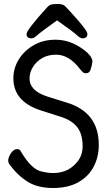

<svg xmlns="http://www.w3.org/2000/svg" viewBox="-20 -918 540 962"><path d="M246 24Q169 24 118.5 -7.5Q68 -39 27 -95Q21 -104 21 -112Q21 -130 35 -150.5Q49 -171 65 -171Q80 -171 84 -160Q139 -66 192 -58Q221 -51 247 -51Q328 -51 374 -116Q394 -146 394 -184Q394 -245 368 -279.5Q342 -314 287 -332L184 -365Q47 -409 47 -526Q47 -575 73 -618.5Q99 -662 147 -690.5Q195 -719 258 -719Q324 -719 383.5 -680Q443 -641 443 -609Q443 -607 440.5 -594Q438 -581 432.5 -566Q427 -551 410 -551Q399 -551 391.5 -560Q384 -569 380 -573Q326 -644 261 -644Q221 -644 191.5 -627Q162 -610 145 -582.5Q128 -555 128 -524Q128 -464 215 -435L311 -405Q475 -357 475 -192Q475 -133 450 -84Q425 -35 373.5 -5.5Q322 24 246 24ZM138 -726Q113 -726 113 -747Q113 -768 216 -881Q228 -894 239.5 -896Q251 -898 273 -898Q297 -898 309 -884.5Q321 -871 339 -852Q418 -766 418 -748Q418 -726 393 -726Q382 -726 364.5 -742.5Q347 -759 266 -816Q182 -756 166 -741Q150 -726 138 -726Z"/></svg>

Font: LXGW WenKai Mono TC
Style: Bold
Weight: 700
Designer: LXGW / Fontworks Inc.
Foundry: LXGW / Fontworks Inc.
Version: Version 1.330